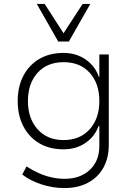

<svg xmlns="http://www.w3.org/2000/svg" viewBox="-20 -769 676 976"><path d="M307 187Q249 187 191.5 168.5Q134 150 93 118L115 77Q144 96 176 110.5Q208 125 242 132.5Q276 140 308 140Q388 140 436.5 94.5Q485 49 485 -27V-128H481Q462 -75 414.5 -42.5Q367 -10 303 -10Q232 -10 180 -40.5Q128 -71 99 -126.5Q70 -182 70 -255Q70 -329 99 -384Q128 -439 180 -469.5Q232 -500 303 -500Q367 -500 415.5 -466.5Q464 -433 483 -377H485V-492H533V-33Q533 34 505.5 83.5Q478 133 427 160Q376 187 307 187ZM303 -57Q387 -57 436 -112Q485 -167 485 -255Q485 -345 436 -399Q387 -453 303 -453Q220 -453 171 -399Q122 -345 122 -255Q122 -167 171 -112Q220 -57 303 -57ZM276 -558 167 -749H207L303 -600L400 -749H439L330 -558Z"/></svg>

Font: Nunito Sans 7pt ExtraLight
Style: Regular
Weight: 250
Designer: Vernon Adams
Foundry: Vernon Adams
Version: Version 3.101;gftools[0.9.27]